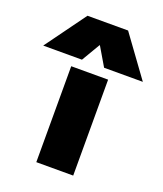

<svg xmlns="http://www.w3.org/2000/svg" viewBox="-255 -884 829 978"><g transform="rotate(20 159.0 -395.0)"><path d="M59 -520H259V0H59ZM49 -790H269L429 -570H219L160 -670H158L99 -570H-111Z"/></g></svg>

Font: Enso Black
Style: Regular
Weight: 900
Designer: Coji Morishita
Foundry: UNDERFOREST DESIGN
Version: Version 1.000